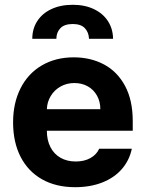

<svg xmlns="http://www.w3.org/2000/svg" viewBox="-20 -779 614 810"><path d="M35.2 -262.7Q35.2 -344.2 66.7 -406.5Q98.1 -468.8 156.2 -502.9Q214.4 -537.1 291 -537.1Q362.3 -537.1 418.7 -507.1Q475.1 -477.1 507.6 -416.5Q540 -356 540 -268.6V-227.5H177.7Q177.7 -188 192.6 -158.7Q207.5 -129.4 235.1 -113.5Q262.7 -97.7 299.8 -97.7Q335.4 -97.7 361.3 -112.1Q387.2 -126.5 398.4 -151.4H536.1Q525.9 -102.5 494.1 -65.9Q462.4 -29.3 411.9 -9.3Q361.3 10.7 296.9 10.7Q216.3 10.7 157.5 -22.5Q98.6 -55.7 66.9 -117.4Q35.2 -179.2 35.2 -262.7ZM403.3 -318.4Q403.3 -350.1 389.4 -375.2Q375.5 -400.4 350.6 -414.6Q325.7 -428.7 293.9 -428.7Q261.7 -428.7 235.6 -414.1Q209.5 -399.4 194.1 -374Q178.7 -348.6 177.7 -318.4ZM287.1 -758.8Q337.9 -758.8 376.2 -740.5Q414.6 -722.2 435.5 -689.7Q456.5 -657.2 457 -615.2H355.5Q354.5 -642.6 337.9 -660.2Q321.3 -677.7 287.1 -677.7Q251.5 -677.7 234.6 -659.9Q217.8 -642.1 217.8 -615.2H116.2Q116.2 -657.2 137 -689.7Q157.7 -722.2 196.5 -740.5Q235.4 -758.8 287.1 -758.8Z"/></svg>

Font: Pretendard Std
Style: Bold
Weight: 700
Designer: Base glyphs from Inter by Rasmus Andersson; Hangeul glyphs from Noto Sans CJK(Source Han Sans) by Jang Soo-young and Kan
Foundry: Kil Hyung-jin
Version: Version 1.309